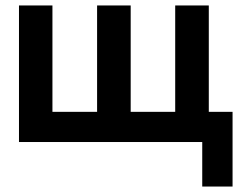

<svg xmlns="http://www.w3.org/2000/svg" viewBox="-20 -520 888 703"><path d="M458.5 -110.5H621.5V-500H744.5V-110.5H831.5V163H720.5V0H49.5V-500H172V-110.5H335.5V-500H458.5Z"/></svg>

Font: Overused Grotesk SemiBold
Style: Regular
Weight: 610
Version: Version 0.004